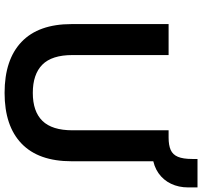

<svg xmlns="http://www.w3.org/2000/svg" viewBox="-42 -829 881 837"><g transform="rotate(90 398.5 -410.5)"><path d="M385 10Q240 10 162.5 -64Q85 -138 85 -282V-705H220V-286Q220 -196 262 -154.5Q304 -113 385 -113Q466 -113 507 -155Q548 -197 548 -286V-705H683V-282Q683 -138 606 -64Q529 10 385 10ZM664 -635 580 -688V-705Q613 -705 633.5 -714Q654 -723 663.5 -745.5Q673 -768 673 -808V-831H797V-790Q797 -749 781 -715.5Q765 -682 735 -661Q705 -640 664 -635Z"/></g></svg>

Font: Nunito Sans 8pt
Style: Bold
Weight: 700
Version: Version 3.101;gftools[0.9.27]